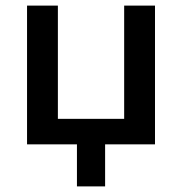

<svg xmlns="http://www.w3.org/2000/svg" viewBox="-20 -515 650 685"><path d="M76.5 0V-495H186.5V-91H423V-495H533V0ZM254.5 150V-48H355V150Z"/></svg>

Font: Geologica Roman
Style: Regular
Weight: 400
Designer: Sindre Bremnes, Frode Helland
Foundry: Monokrom Skriftforlag AS
Version: Version 1.010;gftools[0.9.28]